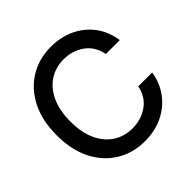

<svg xmlns="http://www.w3.org/2000/svg" viewBox="-191 -901 1075 1075"><g transform="rotate(-45 346.5 -363.5)"><path d="M362.3 9.8Q268.1 9.8 194.1 -35.2Q120.1 -80.1 77.6 -163.6Q35.2 -247.1 35.2 -363.3Q35.2 -480 77.9 -563.7Q120.6 -647.5 194.6 -692.4Q268.6 -737.3 362.3 -737.3Q439.5 -737.3 502.9 -708Q566.4 -678.7 608.4 -623.5Q650.4 -568.4 662.1 -490.7H551.8Q538.6 -561.5 485.6 -599.4Q432.6 -637.2 363.8 -637.2Q300.8 -637.2 251.2 -605.7Q201.7 -574.2 172.9 -512.9Q144 -451.7 144 -363.3Q144 -274.4 172.9 -213.6Q201.7 -152.8 251.2 -121.6Q300.8 -90.3 363.3 -90.3Q432.1 -90.3 485.1 -127.4Q538.1 -164.6 551.8 -234.4H662.1Q650.9 -162.6 610.1 -107.4Q569.3 -52.2 505.9 -21.2Q442.4 9.8 362.3 9.8Z"/></g></svg>

Font: Inter Tight Medium
Style: Regular
Weight: 500
Designer: Rasmus Andersson
Foundry: rsms
Version: Version 3.004; ttfautohint (v1.8.4.7-5d5b)